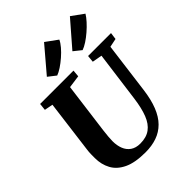

<svg xmlns="http://www.w3.org/2000/svg" viewBox="-283 -1173 1329 1329"><g transform="rotate(-45 381.5 -508.5)"><path d="M693 -679 644.5 -306Q633.5 -220.5 609.5 -160.2Q585.5 -100 548.2 -62.5Q511 -25 461 -7.5Q411 10 348.5 10Q246.5 10 186 -19Q125.5 -48 98.8 -98Q72 -148 72 -209.5Q72 -228.5 72.2 -248.8Q72.5 -269 75.5 -290.5L125.5 -679L63.5 -691L69 -743H395.5L391 -692L298 -679L249 -304Q245.5 -275 243.2 -249.2Q241 -223.5 241 -205.5Q241 -164 254 -130.8Q267 -97.5 294.8 -78Q322.5 -58.5 366 -58.5Q426 -58.5 464 -86.5Q502 -114.5 523.5 -169.8Q545 -225 556 -307L605.5 -679L533.5 -692L538.5 -743H763L756 -692ZM235 -843 391.5 -1027 478 -964Q468.5 -942.5 446.5 -916.8Q424.5 -891 396.5 -866.8Q368.5 -842.5 340.8 -824.2Q313 -806 292 -798.5ZM485 -843 644.5 -1027 733 -963Q720.5 -942 697.5 -916.5Q674.5 -891 646.5 -866.8Q618.5 -842.5 590.5 -824.2Q562.5 -806 540.5 -798.5Z"/></g></svg>

Font: Merriweather 24pt Black
Style: Italic
Weight: 900
Italic angle: -7.8°
Designer: Eben Sorkin
Foundry: Eben Sorkin
Version: Version 2.101